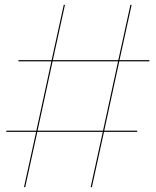

<svg xmlns="http://www.w3.org/2000/svg" viewBox="-20 -772 642 792"><path d="M472 -519 410 -233H546V-228H409L359 0H354L404 -228H134L84 0H79L129 -228H6V-233H130L192 -519H56V-524H193L243 -752H248L198 -524H468L518 -752H523L473 -524H596V-519ZM467 -519H197L135 -233H405Z"/></svg>

Font: Hepta Slab Hairline
Style: Regular
Weight: 400
Designer: Michael LaGattuta
Foundry: Michael LaGattuta
Version: Version 1.100; ttfautohint (v1.8) -l 8 -r 50 -G 200 -x 14 -D